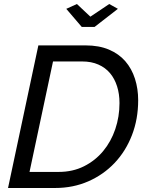

<svg xmlns="http://www.w3.org/2000/svg" viewBox="-20 -936 732 956"><path d="M310 -892 363 -916 430 -853 524 -916 567 -892 451 -802H387ZM171 -710H406Q473 -710 522.5 -689Q572 -668 604 -631Q636 -594 652 -544Q668 -494 668 -437Q668 -343 637 -263Q606 -183 550.5 -124.5Q495 -66 419.5 -33Q344 0 255 0H20ZM272 -80Q342 -80 398 -108Q454 -136 493.5 -183.5Q533 -231 554 -293Q575 -355 575 -423Q575 -468 563 -506Q551 -544 528 -571.5Q505 -599 470 -614.5Q435 -630 389 -630H244L127 -80Z"/></svg>

Font: PTCRaleway Medium
Style: Italic
Weight: 500
Italic angle: -12°
Designer: Matt McInerney, Pablo Impallari, Rodrigo Fuenzalida
Foundry: Matt McInerney, Pablo Impallari, Rodrigo Fuenzalida
Version: Version 3.000g; ttfautohint (v1.5) -l 8 -r 28 -G 28 -x 14 -D